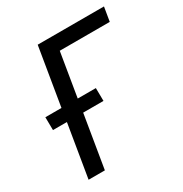

<svg xmlns="http://www.w3.org/2000/svg" viewBox="-171 -863 942 991"><g transform="rotate(-30 300.0 -367.5)"><path d="M72 0 124 -314H41L40 -391H136L193 -735H588L574 -651H276L233 -391H341L342 -314H221L169 0Z"/></g></svg>

Font: Iosevka Custom Medium
Style: Italic
Weight: 500
Italic angle: -9°
Designer: Belleve Invis
Foundry: Belleve Invis
Version: Version 27.0.1